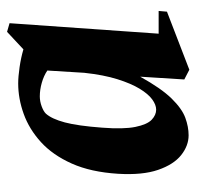

<svg xmlns="http://www.w3.org/2000/svg" viewBox="-26 -510 546 533"><g transform="rotate(-90 246.5 -243.0)"><path d="M138 8.1Q109 8.1 82.9 -12.6Q56.8 -33.4 41.9 -76.7Q27 -120 31.1 -188Q35.8 -263.2 59.4 -316.1Q83 -369 118.9 -401.7Q154.9 -434.5 197.3 -449.7Q239.7 -465 282 -465Q300.1 -465 326.6 -461.2Q353.1 -457.4 376.5 -450.5L425.1 -495.9L449.1 -489L420 -75.1H483.1L481.1 -52L319.9 10.1L292.9 -3.9L300.6 -126.3Q268.2 -67.9 240 -39.1Q211.7 -10.3 186.6 -1.1Q161.4 8.1 138 8.1ZM209.1 -82Q222.5 -82 237.6 -93Q252.7 -104 267.2 -127.9Q281.7 -151.7 293.6 -189.6Q305.5 -227.4 311.4 -281.6L317.7 -384.1Q303.1 -394 283.7 -399.5Q264.4 -405 245.9 -405Q232.1 -405 218.1 -399.8Q204 -394.5 197.9 -388Q183.4 -371.8 173.7 -335.6Q164.1 -299.5 159.1 -231.9Q154.5 -172.4 161.2 -139.6Q167.9 -106.9 181.1 -94.4Q194.2 -82 209.1 -82Z"/></g></svg>

Font: Ancizar Serif Light
Style: Italic
Weight: 300
Italic angle: -4°
Designer: Cesar Puertas, Viviana Monsalve, Julian Moncada, Julian Prieto, Jose Castro, Felipe Aragon, Mariel Hernandez, Sara Alarc
Version: Version 8.100